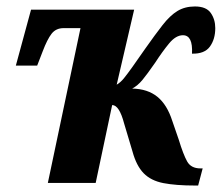

<svg xmlns="http://www.w3.org/2000/svg" viewBox="-20 -566 686 594"><path d="M584 8Q524 8 485.5 0.5Q447 -7 424.5 -30Q402 -53 390 -97L364 -184Q349 -241 327 -241L276 0H128L229 -479H177Q153 -479 139.5 -461.5Q126 -444 112 -407L95 -363H29L76 -536H395L341 -304Q353 -311 363.5 -324Q374 -337 389 -358L429 -415Q460 -459 483 -488.5Q506 -518 529 -532Q552 -546 583 -546Q618 -546 632 -526Q646 -506 646 -479Q646 -445 629.5 -422Q613 -399 574 -400Q577 -457 546 -457Q524 -457 503 -431.5Q482 -406 460 -372Q435 -336 420.5 -318.5Q406 -301 389 -292Q437 -291 467 -266.5Q497 -242 513 -192L533 -134Q547 -88 559 -66.5Q571 -45 600 -45H607L593 8Z"/></svg>

Font: Noto Serif ExtraCondensed ExtraBold
Style: Italic
Weight: 800
Width: 2
Italic angle: -12°
Designer: Monotype Design Team
Foundry: Monotype Imaging Inc.
Version: Version 2.013